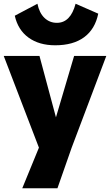

<svg xmlns="http://www.w3.org/2000/svg" viewBox="-25 -789 588 1026"><path d="M270 -547Q184 -547 127.5 -588Q71 -629 54 -705L175 -769Q185 -720 212.5 -693.5Q240 -667 279 -667Q352 -667 379 -769L500 -716Q483 -633 424.5 -590Q366 -547 270 -547ZM94 217 183 0 -5 -490H186L274 -162L371 -490H543L358 0L282 217Z"/></svg>

Font: Cantarell Extra Bold
Style: Regular
Weight: 800
Designer: Dave Crossland, Nikolaus Waxweiler, Florian Fecher, Jacques Le Bailly, Eben Sorkin, Alexei Vanyashin, Alexios Zavras, Em
Version: Version 0.303